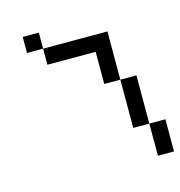

<svg xmlns="http://www.w3.org/2000/svg" viewBox="-89 -768 677 721"><g transform="rotate(-15 250.0 -407.0)"><path d="M437.5 -250Q437.5 -250 437.5 -125H500Q500 -125 500 -250ZM437.5 -250V-437.5H375V-250ZM375 -437.5V-625H125V-562.5H312.5Q312.5 -562.5 312.5 -437.5ZM125 -625V-687.5H62.5V-625Z"/></g></svg>

Font: CalcUnifontExMono
Style: Regular
Weight: 500
Version: Version 15.0.06